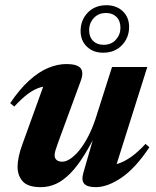

<svg xmlns="http://www.w3.org/2000/svg" viewBox="-20 -722 613 754"><path d="M307 -42 362.5 -235 371.5 -226.5Q341 -161.5 312.5 -115.5Q284 -69.5 256.2 -41.2Q228.5 -13 200 0Q171.5 13 140.5 13Q90 13 69.5 -9.5Q49 -32 49 -67.5Q49 -85 53.8 -107.5Q58.5 -130 68 -155.5L163.5 -420L189.5 -384Q163 -386 139 -379Q115 -372 90.5 -354Q66 -336 36 -303.5L20 -317Q57.5 -372.5 95 -406.2Q132.5 -440 169.2 -455.2Q206 -470.5 241 -470.5Q282 -470.5 296 -454.8Q310 -439 297 -404L209 -164.5Q201.5 -144 198 -132.2Q194.5 -120.5 194.5 -112.5Q194.5 -100.5 202.2 -93.8Q210 -87 224.5 -87Q239.5 -87 256.8 -98.8Q274 -110.5 291.8 -132.2Q309.5 -154 326 -185.5Q342.5 -217 355.5 -256.5L420 -459H558.5L426 -39.5L399 -72Q420 -72 443.5 -79.2Q467 -86.5 493.8 -105Q520.5 -123.5 551.5 -157L566.5 -143.5Q511.5 -61 456.8 -24Q402 13 356 13Q323.5 13 311.2 0Q299 -13 307 -42ZM398 -701.5Q437 -701.5 462 -678Q487 -654.5 487 -616Q487 -574 458.8 -544.5Q430.5 -515 385 -515Q346 -515 321.2 -538.8Q296.5 -562.5 296.5 -600.5Q296.5 -643 324.5 -672.2Q352.5 -701.5 398 -701.5ZM386.5 -546Q417 -546 435 -566Q453 -586 453 -613Q453 -640 437.5 -655.5Q422 -671 396.5 -671Q366.5 -671 348.2 -651Q330 -631 330 -603.5Q330 -577 345.5 -561.5Q361 -546 386.5 -546Z"/></svg>

Font: Newsreader 36pt
Style: Bold Italic
Weight: 700
Italic angle: -17°
Designer: Hugues Gentile
Foundry: Production Type
Version: Version 1.003